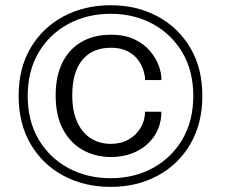

<svg xmlns="http://www.w3.org/2000/svg" viewBox="-20 -746 916 752"><path d="M413.5 -14Q311 -14 229.2 -57.5Q147.5 -101 100.2 -181.2Q53 -261.5 53 -370.5Q53 -479.5 100.2 -559Q147.5 -638.5 229.2 -682Q311 -725.5 413.5 -725.5Q515.5 -725.5 596.8 -682Q678 -638.5 725.2 -559Q772.5 -479.5 772.5 -370.5Q772.5 -261.5 725.2 -181.2Q678 -101 596.8 -57.5Q515.5 -14 413.5 -14ZM413.5 -48Q504.5 -48 577.8 -87.5Q651 -127 694 -199.5Q737 -272 737 -370.5Q737 -468.5 694 -540.8Q651 -613 577.8 -652.5Q504.5 -692 413.5 -692Q322 -692 248.2 -652.5Q174.5 -613 131.5 -540.8Q88.5 -468.5 88.5 -370.5Q88.5 -272 131.5 -199.5Q174.5 -127 248.2 -87.5Q322 -48 413.5 -48ZM414.5 -131Q354.5 -131 305.2 -158Q256 -185 227 -238.8Q198 -292.5 198 -372Q198 -447.5 224.2 -500.5Q250.5 -553.5 299 -581.8Q347.5 -610 414.5 -610Q469 -610 506.8 -591.8Q544.5 -573.5 567.8 -546Q591 -518.5 601.5 -489.5Q612 -460.5 612 -439.5Q612 -438 612 -436.2Q612 -434.5 612 -432.5H548Q548 -434 548 -434.8Q548 -435.5 548 -437Q548 -450 541.8 -470.5Q535.5 -491 520.8 -511.2Q506 -531.5 480 -545.2Q454 -559 414.5 -559Q341.5 -559 302.2 -511Q263 -463 263 -373Q263 -311 282.2 -268.5Q301.5 -226 335.8 -204.2Q370 -182.5 414.5 -182.5Q454 -182.5 484 -199.8Q514 -217 531 -245.8Q548 -274.5 548 -308.5H612Q612 -255.5 586 -215.5Q560 -175.5 515.2 -153.2Q470.5 -131 414.5 -131Z"/></svg>

Font: Epilogue
Style: Regular
Weight: 400
Designer: Tyler Finck
Foundry: Etcetera Type Co
Version: Version 2.112